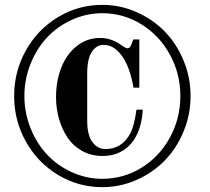

<svg xmlns="http://www.w3.org/2000/svg" viewBox="-20 -750 860 788"><path d="M399.9 -695.8Q335 -695.8 275.6 -668.9Q216.3 -642.1 173.6 -596.7Q130.9 -551.3 105.5 -488.3Q80.1 -425.3 80.1 -356Q80.1 -286.6 105.5 -223.6Q130.9 -160.6 173.6 -115.2Q216.3 -69.8 275.6 -43Q335 -16.1 399.9 -16.1Q486.8 -16.1 560.5 -61.5Q634.3 -106.9 677.2 -185.3Q720.2 -263.7 720.2 -356Q720.2 -447.8 677.2 -526.1Q634.3 -604.5 560.5 -650.1Q486.8 -695.8 399.9 -695.8ZM399.9 -730Q473.6 -730 540.8 -700.2Q607.9 -670.4 656.5 -620.4Q705.1 -570.3 733.6 -501Q762.2 -431.6 762.2 -356Q762.2 -280.3 733.6 -210.9Q705.1 -141.6 656.5 -91.6Q607.9 -41.5 540.8 -11.7Q473.6 18.1 399.9 18.1Q301.3 18.1 218 -32.2Q134.8 -82.5 86.4 -168.5Q38.1 -254.4 38.1 -356Q38.1 -457.5 86.4 -543.5Q134.8 -629.4 218 -679.7Q301.3 -730 399.9 -730ZM551.8 -587.9V-390.1H527.8Q514.2 -472.2 481.4 -519Q448.7 -565.9 404.8 -565.9Q376.5 -565.9 357.2 -537.8Q337.9 -509.8 337.9 -446.8V-255.9Q337.9 -193.8 359.9 -166Q381.8 -138.2 412.1 -138.2Q481.9 -138.2 516.1 -205.1Q531.7 -236.8 540 -299.8H565.9Q562.5 -236.8 539.1 -191.9Q519 -153.3 483.6 -131.6Q448.2 -109.9 400.9 -109.9Q354.5 -109.9 317.4 -130.4Q280.3 -150.9 257.3 -185.3Q234.4 -219.7 222.2 -262.2Q210 -304.7 210 -351.1Q210 -417 231.2 -471.7Q252.4 -526.4 294.2 -560.3Q335.9 -594.2 391.1 -594.2Q438 -594.2 479 -564Q497.1 -551.8 502.9 -551.8Q513.2 -551.8 518.1 -564.9L526.9 -587.9Z"/></svg>

Font: Flanker Steampunk
Style: Bold
Weight: 700
Designer: Alexey Kryukov, Leonardo Di Lena
Foundry: Alexey Kryukov, Leonardo Di Lena
Version: 1.210